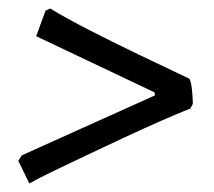

<svg xmlns="http://www.w3.org/2000/svg" viewBox="-20 -512 502 451"><path d="M49 -81 23 -134 31 -147 344 -288 343 -295 65 -427 87 -487 98 -492Q134 -470 188.5 -442Q243 -414 305.5 -384Q368 -354 425 -327Q429 -320 431 -300.5Q433 -281 433 -268L427 -257Q399 -246 358 -228Q317 -210 271 -188.5Q225 -167 180.5 -146Q136 -125 101 -108Q66 -91 49 -81Z"/></svg>

Font: Labrada SemiBold
Style: Italic
Weight: 600
Italic angle: -7°
Designer: Mercedes Jáuregui
Foundry: Omnibus-Type Team
Version: Version 1.000; ttfautohint (v1.8.4.7-5d5b)